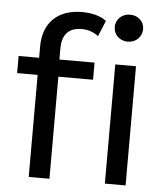

<svg xmlns="http://www.w3.org/2000/svg" viewBox="-53 -802 735 849"><g transform="rotate(5 314.0 -377.0)"><path d="M352 -529H196V-578C196 -640 225 -672 283 -672C312 -672 338 -662 357 -647L386 -717C359 -738 319 -747 278 -747C167 -747 106 -681 106 -580V-529H15V-453H106V0H198V-453H352ZM536 0V-529H444V0ZM490 -634C526 -634 553 -661 553 -696C553 -729 526 -754 490 -754C454 -754 427 -727 427 -694C427 -660 454 -634 490 -634Z"/></g></svg>

Font: Montserrat-Alt1 Med
Style: Regular
Weight: 500
Designer: Differentunic
Foundry: Differentunic
Version: Version 7.222